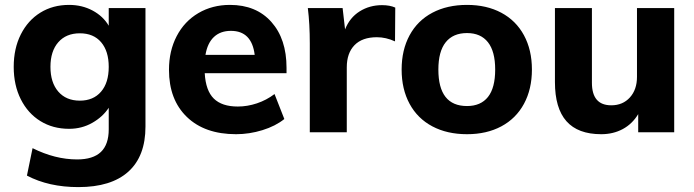

<svg xmlns="http://www.w3.org/2000/svg" viewBox="-20 -540 2834 784"><path d="M574 -507V-23Q574 98 504 161Q434 224 300 224Q179 224 90 177L113 65Q205 111 295 111Q360 111 392 80.5Q424 50 424 -12V-100Q400 -63 357 -38.5Q314 -14 262 -14Q196 -14 145 -45.5Q94 -77 65 -134.5Q36 -192 36 -267Q36 -342 65 -399.5Q94 -457 145 -488.5Q196 -520 262 -520Q315 -520 358 -497Q401 -474 424 -435V-507ZM424 -267Q424 -331 393 -367.5Q362 -404 306 -404Q250 -404 218 -367.5Q186 -331 186 -267Q186 -203 218 -166Q250 -129 306 -129Q361 -129 392.5 -165.5Q424 -202 424 -267Z M1150 -241H816Q820 -170 853 -137.5Q886 -105 951 -105Q990 -105 1029 -118Q1068 -131 1101 -156L1141 -54Q1105 -25 1051.5 -8.5Q998 8 944 8Q816 8 743 -62.5Q670 -133 670 -255Q670 -332 701.5 -392.5Q733 -453 790 -486.5Q847 -520 919 -520Q1026 -520 1088 -450.5Q1150 -381 1150 -263ZM819 -316H1020Q1008 -414 923 -414Q880 -414 853.5 -389Q827 -364 819 -316Z M1594 -509 1593 -371Q1556 -388 1519 -388Q1459 -388 1427.5 -355.5Q1396 -323 1396 -265V0H1245V-362Q1245 -443 1237 -507H1379L1389 -420Q1408 -468 1448.5 -493.5Q1489 -519 1540 -519Q1572 -519 1594 -509Z M1620 -256Q1620 -336 1652.5 -396Q1685 -456 1745.5 -488Q1806 -520 1887 -520Q1967 -520 2027 -488Q2087 -456 2119.5 -396Q2152 -336 2152 -256Q2152 -176 2119.5 -116Q2087 -56 2027 -24Q1967 8 1887 8Q1806 8 1745.5 -24Q1685 -56 1652.5 -116Q1620 -176 1620 -256ZM2002 -256Q2002 -330 1972.5 -367.5Q1943 -405 1887 -405Q1830 -405 1800 -367.5Q1770 -330 1770 -256Q1770 -107 1887 -107Q1943 -107 1972.5 -144Q2002 -181 2002 -256Z M2733 -507V0H2586V-74Q2562 -34 2523 -13Q2484 8 2435 8Q2340 8 2293 -45Q2246 -98 2246 -205V-507H2397V-202Q2397 -110 2476 -110Q2523 -110 2552 -142Q2581 -174 2581 -226V-507Z"/></svg>

Font: Muli ExtraBold
Style: Regular
Weight: 800
Designer: Vernon Adams
Foundry: Vernon Adams
Version: Version 2.000